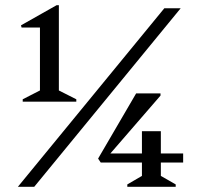

<svg xmlns="http://www.w3.org/2000/svg" viewBox="-20 -722 770 742"><path d="M67.8 -329V-338.3L134.4 -372.4V-615.7H63.4L61.1 -624.1L199 -702H207.5V-372.4L274.9 -338.3V-329ZM49 0 615 -690H678.2L112.2 0ZM369.3 -93.9 359.1 -109.1 506.1 -361H600.3V-352.6L390.9 -110.8L387.6 -95ZM369.3 -93.9 386.6 -128.8H687.8V-93.9ZM472 0V-9.3L528.5 -42.2V-215H601.6V-42.2L659 -9.3V0Z"/></svg>

Font: Platypi Light
Style: Regular
Weight: 300
Designer: David Sargent
Foundry: Bolt Cutter Type
Version: Version 1.200